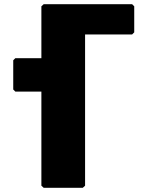

<svg xmlns="http://www.w3.org/2000/svg" viewBox="-20 -887 702 914"><path d="M609 -867H188L177 -857V-610H53L43 -600V-461L53 -451H177V-3L188 7H374L385 -3V-723H609L619 -733V-857Z"/></svg>

Font: Hussar Woodtype
Style: Ultra
Weight: 900
Foundry: Cannot Into Space Fonts
Version: Version 1.07